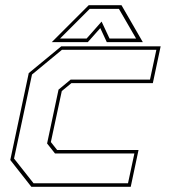

<svg xmlns="http://www.w3.org/2000/svg" viewBox="-20 -718 665 738"><path d="M100.5 0 19.5 -103 90.5 -437 215.5 -540H597.5L567.5 -398.5H254.5L217.5 -368L175.5 -172L199.5 -141.5H512.5L482.5 0ZM109 -13.5H472L496.5 -128H191.5L161 -166.5L205 -373.5L251.5 -412H556.5L581 -526.5H218L103 -431.5L34 -108.5ZM321 -698H447L529 -556H390.5L365.5 -610L317.5 -556H179ZM325 -684 211 -570H313L370.5 -635L401 -570H503L437 -684Z"/></svg>

Font: Tourney Thin
Style: Italic
Weight: 100
Italic angle: -12°
Designer: Tyler Finck
Foundry: Etcetera Type Co
Version: Version 1.015